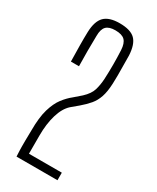

<svg xmlns="http://www.w3.org/2000/svg" viewBox="-206 -866 758 926"><g transform="rotate(30 173.5 -403.0)"><path d="M60 0Q59 -20 58.5 -31.5Q58 -43 58 -55Q58 -67 58 -87.5Q58 -108 59 -144Q59 -218 72.5 -263.5Q86 -309 107 -336.5Q128 -364 152 -383L190 -416Q221 -445 229.5 -473.5Q238 -502 240 -536Q244 -617 240 -697Q238 -734 222 -750Q206 -766 169 -766Q134 -766 118.5 -750Q103 -734 103 -697Q102 -655 102 -612.5Q102 -570 103 -528H58Q57 -572 56.5 -615Q56 -658 57 -692Q59 -753 85.5 -779.5Q112 -806 170 -806Q231 -806 257 -780Q283 -754 286 -693Q286 -671 286.5 -641.5Q287 -612 287 -583.5Q287 -555 286 -537Q284 -491 274 -461.5Q264 -432 246 -410.5Q228 -389 201 -366L164 -335Q135 -309 120 -258.5Q105 -208 105 -144V-42H288V0Z"/></g></svg>

Font: Big Shoulders Display Light
Style: Regular
Weight: 300
Designer: Patric King
Foundry: XO Type Co
Version: Version 1.000; ttfautohint (v1.8.2)